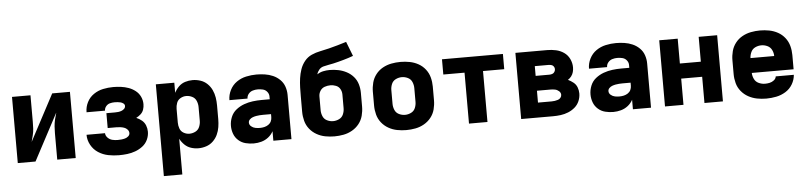

<svg xmlns="http://www.w3.org/2000/svg" viewBox="-51 -1031 6437 1532"><g transform="rotate(-5 3168.0 -265.0)"><path d="M56 0H198L397 -375Q397 -375 396 -373V-371Q388 -345 382 -319Q376 -293 374 -266Q372 -239 372 -212V0H520V-530H378L179 -155Q180 -156 180 -157L181 -159Q188 -185 194.5 -211Q201 -237 202.5 -264Q204 -291 204 -318V-530H56Z M866 8Q900 8 933 4Q966 0 997.5 -11.5Q1029 -23 1056 -43.5Q1083 -64 1097.5 -95Q1112 -126 1112 -159Q1112 -185 1102.5 -209.5Q1093 -234 1073 -250.5Q1053 -267 1029 -277Q1049 -287 1065.5 -302Q1082 -317 1089 -338Q1096 -359 1096 -381Q1096 -413 1082.5 -441.5Q1069 -470 1044 -489.5Q1019 -509 989.5 -519.5Q960 -530 929 -534Q898 -538 867 -538Q826 -538 785.5 -529.5Q745 -521 710.5 -497.5Q676 -474 657 -436.5Q638 -399 638 -358V-356H786V-357Q786 -375 798.5 -390.5Q811 -406 829.5 -411Q848 -416 867 -416Q879 -416 891 -415Q903 -414 915 -411Q927 -408 937.5 -400Q948 -392 948 -380Q948 -366 938 -356.5Q928 -347 915.5 -342.5Q903 -338 890 -336.5Q877 -335 864 -335H795V-216H864Q880 -216 895.5 -214Q911 -212 926 -207Q941 -202 952.5 -189.5Q964 -177 964 -161Q964 -146 952 -135.5Q940 -125 925.5 -121Q911 -117 896 -115.5Q881 -114 866 -114Q845 -114 824 -119Q803 -124 787 -140Q771 -156 770 -177H622Q622 -134 643.5 -95Q665 -56 701.5 -32.5Q738 -9 780.5 -0.5Q823 8 866 8Z M1208 205H1356V-81Q1370 -54 1392 -32.5Q1414 -11 1443 -1.5Q1472 8 1503 8Q1534 8 1565 -2Q1596 -12 1619.5 -34.5Q1643 -57 1656.5 -86Q1670 -115 1675 -146.5Q1680 -178 1680 -210V-320Q1680 -352 1675 -383.5Q1670 -415 1656.5 -444Q1643 -473 1619.5 -495.5Q1596 -518 1565 -528Q1534 -538 1503 -538Q1472 -538 1443 -529Q1414 -520 1392 -498.5Q1370 -477 1356 -449V-530H1208ZM1441 -114Q1417 -114 1395 -126.5Q1373 -139 1364.5 -162.5Q1356 -186 1356 -210V-320Q1356 -344 1364.5 -367.5Q1373 -391 1395 -403.5Q1417 -416 1441 -416Q1466 -416 1489 -404.5Q1512 -393 1522 -369Q1532 -345 1532 -320V-210Q1532 -185 1522 -161Q1512 -137 1489 -125.5Q1466 -114 1441 -114Z M1946 8Q1977 8 2007.5 -0.5Q2038 -9 2063 -28.5Q2088 -48 2103 -76V0H2248V-355Q2248 -388 2237 -420.5Q2226 -453 2201.5 -477Q2177 -501 2146 -514.5Q2115 -528 2081.5 -533Q2048 -538 2014 -538Q1973 -538 1931.5 -529Q1890 -520 1855.5 -496Q1821 -472 1801.5 -433.5Q1782 -395 1782 -353H1927Q1927 -374 1940.5 -390.5Q1954 -407 1974 -413Q1994 -419 2014 -419Q2035 -419 2055.5 -414Q2076 -409 2089.5 -392Q2103 -375 2103 -355V-332H2039Q2003 -332 1967 -327.5Q1931 -323 1896.5 -310.5Q1862 -298 1833 -275Q1804 -252 1790 -217.5Q1776 -183 1776 -147Q1776 -114 1787.5 -83Q1799 -52 1824 -30Q1849 -8 1881 0Q1913 8 1945 8ZM2005 -111Q1987 -111 1969 -114.5Q1951 -118 1936 -130.5Q1921 -143 1921 -161Q1921 -175 1931.5 -185.5Q1942 -196 1955.5 -201Q1969 -206 1983 -208.5Q1997 -211 2011 -212Q2025 -213 2039 -213H2103V-189Q2103 -171 2095.5 -155Q2088 -139 2073 -129Q2058 -119 2040.5 -115Q2023 -111 2005 -111Z M2592 8Q2629 8 2665.5 1Q2702 -6 2734.5 -24.5Q2767 -43 2790 -72Q2813 -101 2822.5 -137Q2832 -173 2832 -210V-320Q2832 -355 2822 -389Q2812 -423 2789 -449.5Q2766 -476 2734.5 -492.5Q2703 -509 2668.5 -516Q2634 -523 2599 -523Q2573 -523 2547 -517.5Q2521 -512 2499 -497Q2504 -517 2518 -533.5Q2532 -550 2552.5 -555.5Q2573 -561 2593.5 -564.5Q2614 -568 2634.5 -572.5Q2655 -577 2675.5 -582.5Q2696 -588 2716 -593.5Q2736 -599 2756 -605.5Q2776 -612 2795 -619L2750 -735Q2715 -724 2680 -714Q2645 -704 2609.5 -695Q2574 -686 2538 -679Q2502 -672 2468.5 -657Q2435 -642 2411.5 -613Q2388 -584 2376 -549Q2364 -514 2359 -478Q2354 -442 2353 -405.5Q2352 -369 2352 -332Q2352 -329 2352 -326Q2352 -323 2352 -320V-210Q2352 -173 2361.5 -137Q2371 -101 2394 -72Q2417 -43 2449.5 -24.5Q2482 -6 2518.5 1Q2555 8 2592 8ZM2592 -114Q2567 -114 2543.5 -125.5Q2520 -137 2510 -161Q2500 -185 2500 -210V-320Q2500 -344 2513 -364.5Q2526 -385 2548.5 -393Q2571 -401 2595 -401Q2617 -401 2639 -392.5Q2661 -384 2672.5 -363.5Q2684 -343 2684 -320V-210Q2684 -185 2674 -161Q2664 -137 2640.5 -125.5Q2617 -114 2592 -114Z M3168 8Q3205 8 3241.5 1Q3278 -6 3310.5 -24.5Q3343 -43 3366 -72Q3389 -101 3398.5 -137Q3408 -173 3408 -210V-320Q3408 -357 3398.5 -393Q3389 -429 3366 -458.5Q3343 -488 3310.5 -506Q3278 -524 3241.5 -531Q3205 -538 3168 -538Q3131 -538 3094.5 -531Q3058 -524 3025.5 -506Q2993 -488 2970 -458.5Q2947 -429 2937.5 -393Q2928 -357 2928 -320V-210Q2928 -173 2937.5 -137Q2947 -101 2970 -72Q2993 -43 3025.5 -24.5Q3058 -6 3094.5 1Q3131 8 3168 8ZM3168 -114Q3143 -114 3119.5 -125.5Q3096 -137 3086 -161Q3076 -185 3076 -210V-320Q3076 -345 3086 -369Q3096 -393 3119.5 -404.5Q3143 -416 3168 -416Q3193 -416 3216.5 -404.5Q3240 -393 3250 -369Q3260 -345 3260 -320V-210Q3260 -185 3250 -161Q3240 -137 3216.5 -125.5Q3193 -114 3168 -114Z M3670 0H3818V-408H3988V-530H3500V-408H3670Z M4088 0H4343Q4374 0 4405 -4Q4436 -8 4465.5 -20Q4495 -32 4519 -52.5Q4543 -73 4555.5 -102.5Q4568 -132 4568 -163Q4568 -188 4559 -212Q4550 -236 4530 -252Q4510 -268 4487 -279Q4503 -289 4514.5 -304Q4526 -319 4531 -337.5Q4536 -356 4536 -375Q4536 -410 4520.5 -442.5Q4505 -475 4476 -495Q4447 -515 4412.5 -522.5Q4378 -530 4343 -530H4088ZM4233 -333V-411H4343Q4354 -411 4365.5 -408Q4377 -405 4384 -395Q4391 -385 4391 -374Q4391 -362 4384.5 -351.5Q4378 -341 4366.5 -337Q4355 -333 4343 -333ZM4233 -119V-214H4343Q4360 -214 4377.5 -210.5Q4395 -207 4409 -194.5Q4423 -182 4423 -165Q4423 -152 4414.5 -141.5Q4406 -131 4393.5 -127Q4381 -123 4368.5 -121Q4356 -119 4343 -119Z M4826 8Q4857 8 4887.5 -0.5Q4918 -9 4943 -28.5Q4968 -48 4983 -76V0H5128V-355Q5128 -388 5117 -420.5Q5106 -453 5081.5 -477Q5057 -501 5026 -514.5Q4995 -528 4961.5 -533Q4928 -538 4894 -538Q4853 -538 4811.5 -529Q4770 -520 4735.5 -496Q4701 -472 4681.5 -433.5Q4662 -395 4662 -353H4807Q4807 -374 4820.5 -390.5Q4834 -407 4854 -413Q4874 -419 4894 -419Q4915 -419 4935.5 -414Q4956 -409 4969.5 -392Q4983 -375 4983 -355V-332H4919Q4883 -332 4847 -327.5Q4811 -323 4776.5 -310.5Q4742 -298 4713 -275Q4684 -252 4670 -217.5Q4656 -183 4656 -147Q4656 -114 4667.5 -83Q4679 -52 4704 -30Q4729 -8 4761 0Q4793 8 4825 8ZM4885 -111Q4867 -111 4849 -114.5Q4831 -118 4816 -130.5Q4801 -143 4801 -161Q4801 -175 4811.5 -185.5Q4822 -196 4835.5 -201Q4849 -206 4863 -208.5Q4877 -211 4891 -212Q4905 -213 4919 -213H4983V-189Q4983 -171 4975.5 -155Q4968 -139 4953 -129Q4938 -119 4920.5 -115Q4903 -111 4885 -111Z M5240 0H5388V-210H5556V0H5704V-530H5556V-331H5388V-530H5240Z M6051 8Q6091 8 6131 0Q6171 -8 6206 -29.5Q6241 -51 6262 -86.5Q6283 -122 6286 -162H6141Q6139 -144 6123 -131.5Q6107 -119 6088.5 -115Q6070 -111 6051 -111Q6026 -111 6001.5 -122Q5977 -133 5965.5 -156.5Q5954 -180 5953 -206H6288V-320Q6288 -357 6278.5 -393Q6269 -429 6246 -458.5Q6223 -488 6190.5 -506Q6158 -524 6121.5 -531Q6085 -538 6048 -538Q6011 -538 5974.5 -531Q5938 -524 5905.5 -506Q5873 -488 5850 -458.5Q5827 -429 5817.5 -393Q5808 -357 5808 -320V-210Q5808 -173 5817.5 -137Q5827 -101 5851 -71.5Q5875 -42 5908 -24Q5941 -6 5977.5 1Q6014 8 6051 8ZM5953 -325Q5954 -350 5965 -373.5Q5976 -397 5999.5 -408Q6023 -419 6048 -419Q6073 -419 6096.5 -408Q6120 -397 6131.5 -373.5Q6143 -350 6143 -325Z"/></g></svg>

Font: Iosevka Sparkle Heavy
Style: Regular
Weight: 900
Designer: Belleve Invis
Foundry: Belleve Invis
Version: Version 4.5.0; ttfautohint (v1.8.3)